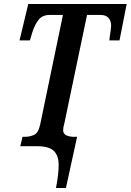

<svg xmlns="http://www.w3.org/2000/svg" viewBox="-20 -734 656 964"><path d="M261 210Q275 139 274.5 92.5Q274 46 249.5 23Q225 0 165 0H82L93 -47H105Q130 -47 151.5 -57Q173 -67 182 -110L296 -659H230Q193 -659 174 -635Q155 -611 143 -574L130 -531H78L122 -714H616L580 -531H529Q529 -537 531.5 -552.5Q534 -568 536 -584Q538 -600 538 -604Q538 -629 525 -644Q512 -659 484 -659H417L303 -114Q300 -103 298.5 -95.5Q297 -88 297 -81Q297 -62 313 -54.5Q329 -47 353 -47H367L311 210Z"/></svg>

Font: Noto Serif ExtraCondensed SemiBold
Style: Italic
Weight: 600
Width: 2
Italic angle: -12°
Designer: Monotype Design Team
Foundry: Monotype Imaging Inc.
Version: Version 2.013